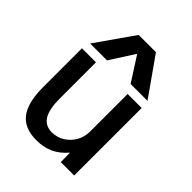

<svg xmlns="http://www.w3.org/2000/svg" viewBox="-223 -913 1046 1046"><g transform="rotate(45 299.5 -390.0)"><path d="M240 10Q148 10 105 -46Q62 -102 62 -220V-520H170V-240Q170 -158 194.5 -119Q219 -80 270 -80Q309 -80 342 -100.5Q375 -121 394.5 -155Q414 -189 414 -230V-520H522V0H419L418 -70H416Q382 -30 339 -10Q296 10 240 10ZM75 -570 229 -790H362L517 -570H387L297 -710H295L205 -570Z"/></g></svg>

Font: M PLUS 2 Medium
Style: Regular
Weight: 500
Designer: Coji Morishita
Foundry: UNDERFOREST DESIGN
Version: Version 1.001